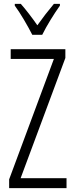

<svg xmlns="http://www.w3.org/2000/svg" viewBox="-20 -967 382 987"><path d="M146 -788H197C220 -835 258 -896 288 -938V-947H257C223 -906 202 -879 172 -837C145 -876 112 -919 87 -947H56V-938C85 -899 122 -835 146 -788ZM322 0V-51H86L316 -669V-714H35V-664H257L27 -45V0Z"/></svg>

Font: Noto Sans Myanmar UI ExtraCondensed Light
Style: Regular
Weight: 300
Width: 2
Designer: Monotype Design Team
Foundry: Monotype Imaging Inc.
Version: Version 2.103